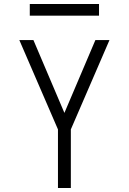

<svg xmlns="http://www.w3.org/2000/svg" viewBox="-20 -934 640 954"><path d="M268 0V-291L76 -735H146L300 -373L454 -735H524L332 -291V0ZM128 -856V-914H472V-856Z"/></svg>

Font: Iosevka SS04 Light Extended
Style: Regular
Weight: 300
Width: 7
Monospace: yes
Designer: Belleve Invis
Foundry: Belleve Invis
Version: Version 19.0.0; ttfautohint (v1.8.4)